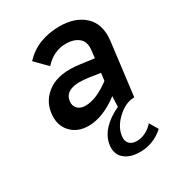

<svg xmlns="http://www.w3.org/2000/svg" viewBox="-183 -621 906 990"><g transform="rotate(-30 269.5 -125.5)"><path d="M472 153 502 204Q435 264 348 259Q295 256 265 228Q235 200 241 151Q247 104 282.5 65.5Q318 27 377 0H376L379 -62Q284 10 198 10Q131 10 92.5 -33Q54 -76 63 -143Q72 -217 136.5 -260Q201 -303 317 -287L399 -276L404 -321Q410 -369 382 -392.5Q354 -416 306 -416Q233 -416 179 -356L111 -425Q190 -510 323 -510Q416 -510 470 -459.5Q524 -409 513 -314L474 0Q422 0 373.5 45Q325 90 319 142Q315 168 329.5 185Q344 202 374 202Q401 202 427.5 188.5Q454 175 472 153ZM176 -149Q173 -121 189.5 -104.5Q206 -88 236 -88Q300 -88 383 -150L389 -195L324 -205Q186 -226 176 -149Z"/></g></svg>

Font: Orkney Medium
Style: MediumItalic
Weight: 500
Designer: Samuel Oakes and Alfredo Marco Pradil
Foundry: Alfredo Marco Pradil
Version: 1.0; ttfautohint (v1.5)